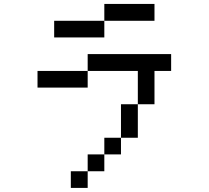

<svg xmlns="http://www.w3.org/2000/svg" viewBox="-20 -796 1040 957"><path d="M250 -609.4V-692.4H500V-609.4ZM167 -359.4V-442.4H417V-359.4ZM583 -109.4V-276.4H667V-109.4ZM583 -109.4V-26.4H500V-109.4ZM500 -26.4V57.6H417V-26.4ZM417 57.6V140.6H333V57.6ZM500 -692.4V-776.4H750V-692.4ZM667 -276.4V-442.4H417V-526.4H833V-442.4H750V-276.4Z"/></svg>

Font: KH Dot kagurazaka 12
Style: Regular
Weight: 400
Designer: Original version for X68000 by Keitarou Hiraki (http://hp.vector.co.jp/authors/VA000874/) / TrueType conversion by Homem
Version: Version 1.00.20150527